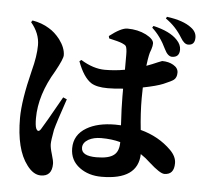

<svg xmlns="http://www.w3.org/2000/svg" viewBox="-61 -925 1121 1062"><g transform="rotate(5 500.0 -394.5)"><path d="M753 -805Q846 -784 887 -740Q911 -715 911 -687Q911 -644 869 -644Q846 -645 828 -682Q795 -752 747 -795ZM311 -359Q266 -228 255 -185Q244 -125 244 -105Q244 -85 255 -49Q266 -13 266 3Q266 73 204 73Q162 73 126 24Q62 -60 62 -234Q62 -332 104 -500Q126 -583 126 -643Q126 -709 77 -767L84 -777Q137 -768 177 -743Q210 -724 239 -687Q273 -641 273 -600Q273 -580 234 -509Q150 -370 150 -240Q150 -202 156 -185Q168 -158 184 -184Q201 -210 290 -368ZM520 -162Q478 -162 449 -146Q418 -128 418 -100Q418 -54 502 -54Q572 -54 600 -78Q626 -99 626 -149Q579 -162 520 -162ZM512 -728Q576 -778 611 -778Q669 -778 715 -755Q759 -732 759 -708Q759 -694 753 -676Q744 -653 742 -640Q738 -622 733 -582Q766 -594 795 -607L818 -616Q854 -616 880 -601Q908 -585 908 -559Q908 -532 892 -519Q881 -510 836 -491Q800 -476 724 -461Q723 -441 723 -400Q723 -318 733 -226Q835 -199 904 -130Q938 -96 938 -59Q938 5 884 5Q860 5 799 -50Q774 -74 745 -93Q741 51 539 51Q467 51 417 14Q364 -25 364 -92Q364 -167 432 -207Q493 -243 590 -243Q611 -243 622 -242Q616 -340 616 -402V-445Q568 -440 531 -440Q470 -440 439 -459Q394 -488 362 -575L372 -583Q442 -540 506 -540Q562 -540 617 -550V-633Q617 -669 610 -681Q605 -688 588 -695Q569 -703 515 -715ZM823 -862Q915 -850 960 -815Q990 -793 990 -761Q990 -719 953 -719Q931 -719 911 -753Q874 -814 818 -852Z"/></g></svg>

Font: Source Han Serif CN Heavy
Style: Regular
Weight: 900
Designer: Ryoko NISHIZUKA  (kana & ideographs); Frank Grießhammer (Latin, Greek & Cyrillic); Wenlong ZHANG  (bopomofo); Sandoll Co
Foundry: Adobe Systems Incorporated
Version: Version 1.000;PS 1;hotconv 16.6.53;makeotf.lib2.5.65590